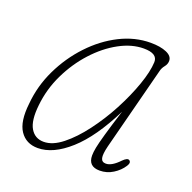

<svg xmlns="http://www.w3.org/2000/svg" viewBox="-89 -535 632 632"><g transform="rotate(20 226.5 -219.5)"><path d="M320.5 -77Q313 -47 316 -34Q319 -21 333.5 -21Q354 -21 380 -48.5Q394.5 -63 402 -58.5Q411 -52.5 402 -38.5Q389.5 -19 368.2 -5.8Q347 7.5 322 7.5Q282 7.5 282 -31Q282 -42.5 285.2 -59.2Q288.5 -76 297.8 -108.8Q307 -141.5 325.5 -200Q273.5 -95.5 216 -44Q158.5 7.5 105 7.5Q64 7.5 42.8 -24Q21.5 -55.5 29 -120.5Q34.5 -184 62.5 -242.2Q90.5 -300.5 133.8 -346.5Q177 -392.5 229.5 -419Q282 -445.5 337 -445.5Q371 -445.5 392.5 -436.2Q414 -427 414 -410Q414 -398.5 406 -388.8Q398 -379 395.5 -367.5ZM60.5 -126Q54.5 -71 70 -44.8Q85.5 -18.5 116.5 -18.5Q147.5 -18.5 181.5 -45.5Q215.5 -72.5 248.2 -116Q281 -159.5 307.8 -210Q334.5 -260.5 351.2 -308Q368 -355.5 369.5 -389.5Q370.5 -420 322 -420Q280 -420 236.5 -396.2Q193 -372.5 155.2 -331.2Q117.5 -290 92 -237.2Q66.5 -184.5 60.5 -126Z"/></g></svg>

Font: Fraunces 72pt SuperSoft Thin
Style: Italic
Weight: 100
Italic angle: -16°
Version: Version 1.000;[b76b70a41]